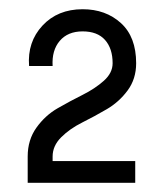

<svg xmlns="http://www.w3.org/2000/svg" viewBox="-20 -836 355 416"><path d="M40 -440V-497Q40 -533 59 -559.5Q78 -586 105 -601.5Q132 -617 159 -630.5Q186 -644 205 -661Q224 -678 224 -699Q224 -731 207.5 -749.5Q191 -768 159 -768Q127 -768 109.5 -747.5Q92 -727 94 -693H43Q39 -745 72 -780.5Q105 -816 159 -816Q209 -816 242 -786Q275 -756 275 -699Q275 -665 256.5 -640Q238 -615 211.5 -599.5Q185 -584 158 -570.5Q131 -557 112.5 -538.5Q94 -520 94 -497V-487H273V-440Z"/></svg>

Font: Arcon
Style: Regular
Weight: 400
Designer: M. Zarth
Foundry: martin zarth - visuelle & digitale kommunikation
Version: Version 1.131;PS 001.131;hotconv 1.0.70;makeotf.lib2.5.58329